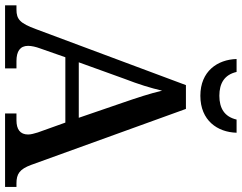

<svg xmlns="http://www.w3.org/2000/svg" viewBox="-118 -836 954 758"><g transform="rotate(90 359.0 -457.0)"><path d="M358 -771C456 -771 502 -839 504 -914H452C441 -866 407 -846 358 -846C309 -846 275 -866 264 -914H213C215 -839 261 -771 358 -771ZM1 0H250V-45H221C183 -45 161 -59 161 -91C161 -104 165 -122 171 -138L206 -238H464L503 -129C507 -115 511 -103 511 -91C511 -59 490 -45 455 -45H428V0H718V-45H704C667 -45 648 -57 631 -103L410 -714H316L95 -122C72 -59 56 -45 18 -45H1ZM226 -291 291 -471C313 -528 327 -573 338 -620C349 -572 367 -518 386 -463L445 -291Z"/></g></svg>

Font: Noto Serif Tamil Medium
Style: Italic
Weight: 500
Italic angle: -12°
Designer: Indian Type Foundry, Tom Grace, and the Monotype Design Team
Foundry: Monotype Imaging Inc.
Version: Version 2.003